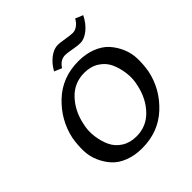

<svg xmlns="http://www.w3.org/2000/svg" viewBox="-228 -1035 1208 1208"><g transform="rotate(-45 376.5 -431.0)"><path d="M349 -706 299 -727Q324 -773 361 -801Q398 -829 434 -829Q451 -829 493 -822Q535 -815 554 -815Q575 -815 595.5 -830Q616 -845 628 -869L679 -848Q654 -797 616 -766.5Q578 -736 542 -736Q519 -736 479 -743.5Q439 -751 422 -751Q377 -751 349 -706ZM350 7Q285 7 233 -13Q181 -33 149.5 -67.5Q118 -102 98 -148Q78 -194 77 -245Q76 -296 85 -350Q113 -480 211 -572.5Q309 -665 453 -665Q518 -665 570.5 -644.5Q623 -624 654.5 -589.5Q686 -555 706 -509Q726 -463 727 -411.5Q728 -360 719 -307Q692 -177 593 -85Q494 7 350 7ZM377 -71Q466 -71 526.5 -134.5Q587 -198 607 -292Q620 -344 613 -397Q606 -450 586.5 -492Q567 -534 525.5 -560.5Q484 -587 427 -587Q338 -587 277.5 -523.5Q217 -460 197 -366Q184 -314 191 -261Q198 -208 217.5 -166Q237 -124 278.5 -97.5Q320 -71 377 -71Z"/></g></svg>

Font: EauTestInfant Semibold
Style: Italic
Weight: 600
Italic angle: -12°
Designer: Christian Thalmann (Catharsis Fonts)
Version: Version 0.001;PS 000.001;hotconv 1.0.88;makeotf.lib2.5.64775